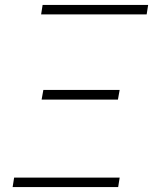

<svg xmlns="http://www.w3.org/2000/svg" viewBox="-20 -755 640 775"><path d="M146 -697 152 -735H578L572 -697ZM148 -353 155 -392H463L456 -353ZM31 0 37 -38H463L457 0Z"/></svg>

Font: Iosevka XLt Ex Obl
Style: Regular
Weight: 200
Width: 7
Italic angle: -9°
Monospace: yes
Designer: Belleve Invis
Foundry: Belleve Invis
Version: Version 32.5.0; ttfautohint (v1.8.4)